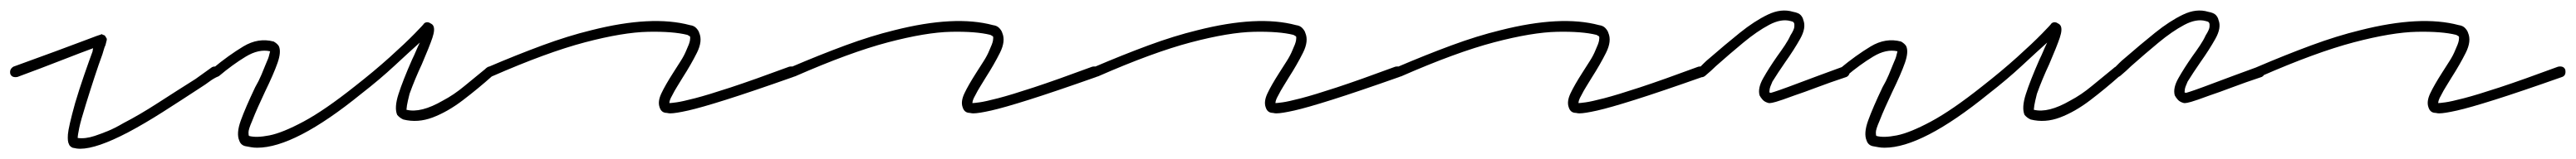

<svg xmlns="http://www.w3.org/2000/svg" viewBox="-30 -280 5007 310"><path d="M126 10Q119 10 111 8Q105 5 104 1Q101 -4 102 -18Q103 -32 116 -79Q124 -106 133.5 -133.5Q143 -161 150 -180Q150 -182 150.5 -183.5Q151 -185 151 -186Q129 -178 89.5 -162.5Q50 -147 4 -130Q-7 -128 -10 -136Q-12 -145 -4 -150Q40 -166 78 -180Q116 -194 139.5 -203Q163 -212 164 -212Q165 -212 166.5 -213Q168 -214 170 -212Q174 -212 176 -207Q178 -205 177.5 -202Q177 -199 175 -192Q173 -188 172 -184Q171 -180 169 -174Q162 -155 153.5 -129Q145 -103 137 -77Q127 -45 124 -30.5Q121 -16 121 -11Q136 -9 154 -15Q166 -19 179.5 -24.5Q193 -30 210 -40Q241 -56 276.5 -79Q312 -102 350 -126Q358 -132 366 -137.5Q374 -143 382 -149Q386 -151 390.5 -150Q395 -149 396 -145Q403 -138 394 -131Q385 -127 377 -121Q369 -115 361 -110Q323 -85 287 -62Q251 -39 219 -22Q158 10 126 10Z M470 8Q463 8 458 7Q453 6 447 5Q438 3 435 -6Q429 -20 438 -45Q447 -70 466 -110Q473 -122 478 -134Q483 -146 487 -156Q492 -167 493 -172Q494 -177 495 -180Q473 -185 447.5 -169.5Q422 -154 396 -132Q389 -127 382 -134Q380 -136 380 -140.5Q380 -145 384 -147Q414 -172 443 -189.5Q472 -207 502 -199Q509 -195 512 -190Q517 -179 509.5 -157.5Q502 -136 485 -101Q478 -86 471.5 -71.5Q465 -57 460 -44Q453 -28 453 -22Q453 -16 454 -15Q468 -11 493.5 -16Q519 -21 560 -43Q601 -65 660 -112Q697 -141 727.5 -168.5Q758 -196 776 -214.5Q794 -233 794 -234Q798 -238 804 -236Q806 -235 808.5 -233.5Q811 -232 812 -230Q816 -223 810.5 -206.5Q805 -190 790 -155Q783 -140 777 -125.5Q771 -111 766 -97Q762 -81 761 -74.5Q760 -68 760 -66Q788 -59 831 -84Q852 -95 873 -112.5Q894 -130 915 -147Q922 -154 929 -146Q935 -138 927 -132Q899 -107 869.5 -84.5Q840 -62 811 -51Q782 -40 754 -47Q747 -50 742 -56Q736 -70 744.5 -96.5Q753 -123 771 -164Q775 -172 778.5 -180.5Q782 -189 786 -197Q767 -180 737.5 -152.5Q708 -125 672 -97Q543 8 470 8Z M1273 -59Q1270 -59 1268 -59.5Q1266 -60 1264 -60Q1255 -61 1252 -71Q1248 -82 1255.5 -98Q1263 -114 1279 -139Q1286 -150 1293 -161Q1300 -172 1304 -182Q1310 -195 1311 -201Q1312 -207 1311 -209Q1311 -209 1309.5 -210Q1308 -211 1306 -212Q1278 -219 1229.5 -218Q1181 -217 1107 -197.5Q1033 -178 926 -131Q922 -130 918 -131Q914 -132 913 -136Q909 -145 918 -149Q974 -173 1024 -191.5Q1074 -210 1119 -221Q1237 -251 1311 -231Q1319 -230 1323.5 -225Q1328 -220 1329 -216Q1336 -200 1324.5 -177Q1313 -154 1297 -129Q1291 -119 1286 -111Q1281 -103 1277 -95Q1273 -88 1272 -84.5Q1271 -81 1271 -79Q1274 -79 1285 -80.5Q1296 -82 1321 -88.5Q1346 -95 1390 -109.5Q1434 -124 1504 -150Q1515 -152 1518 -144Q1520 -133 1512 -130Q1430 -101 1381 -85.5Q1332 -70 1307.5 -64.5Q1283 -59 1273 -59Z M1862 -59Q1859 -59 1857 -59.5Q1855 -60 1853 -60Q1844 -61 1841 -71Q1837 -82 1844.5 -98Q1852 -114 1868 -139Q1875 -150 1882 -161Q1889 -172 1893 -182Q1899 -195 1900 -201Q1901 -207 1900 -209Q1900 -209 1898.5 -210Q1897 -211 1895 -212Q1867 -219 1818.5 -218Q1770 -217 1696 -197.5Q1622 -178 1515 -131Q1511 -130 1507 -131Q1503 -132 1502 -136Q1498 -145 1507 -149Q1563 -173 1613 -191.5Q1663 -210 1708 -221Q1826 -251 1900 -231Q1908 -230 1912.5 -225Q1917 -220 1918 -216Q1925 -200 1913.5 -177Q1902 -154 1886 -129Q1880 -119 1875 -111Q1870 -103 1866 -95Q1862 -88 1861 -84.5Q1860 -81 1860 -79Q1863 -79 1874 -80.5Q1885 -82 1910 -88.5Q1935 -95 1979 -109.5Q2023 -124 2093 -150Q2104 -152 2107 -144Q2109 -133 2101 -130Q2019 -101 1970 -85.5Q1921 -70 1896.5 -64.5Q1872 -59 1862 -59Z M2451 -59Q2448 -59 2446 -59.5Q2444 -60 2442 -60Q2433 -61 2430 -71Q2426 -82 2433.5 -98Q2441 -114 2457 -139Q2464 -150 2471 -161Q2478 -172 2482 -182Q2488 -195 2489 -201Q2490 -207 2489 -209Q2489 -209 2487.5 -210Q2486 -211 2484 -212Q2456 -219 2407.5 -218Q2359 -217 2285 -197.5Q2211 -178 2104 -131Q2100 -130 2096 -131Q2092 -132 2091 -136Q2087 -145 2096 -149Q2152 -173 2202 -191.5Q2252 -210 2297 -221Q2415 -251 2489 -231Q2497 -230 2501.5 -225Q2506 -220 2507 -216Q2514 -200 2502.5 -177Q2491 -154 2475 -129Q2469 -119 2464 -111Q2459 -103 2455 -95Q2451 -88 2450 -84.5Q2449 -81 2449 -79Q2452 -79 2463 -80.5Q2474 -82 2499 -88.5Q2524 -95 2568 -109.5Q2612 -124 2682 -150Q2693 -152 2696 -144Q2698 -133 2690 -130Q2608 -101 2559 -85.5Q2510 -70 2485.5 -64.5Q2461 -59 2451 -59Z M3040 -59Q3037 -59 3035 -59.5Q3033 -60 3031 -60Q3022 -61 3019 -71Q3015 -82 3022.5 -98Q3030 -114 3046 -139Q3053 -150 3060 -161Q3067 -172 3071 -182Q3077 -195 3078 -201Q3079 -207 3078 -209Q3078 -209 3076.5 -210Q3075 -211 3073 -212Q3045 -219 2996.5 -218Q2948 -217 2874 -197.5Q2800 -178 2693 -131Q2689 -130 2685 -131Q2681 -132 2680 -136Q2676 -145 2685 -149Q2741 -173 2791 -191.5Q2841 -210 2886 -221Q3004 -251 3078 -231Q3086 -230 3090.5 -225Q3095 -220 3096 -216Q3103 -200 3091.5 -177Q3080 -154 3064 -129Q3058 -119 3053 -111Q3048 -103 3044 -95Q3040 -88 3039 -84.5Q3038 -81 3038 -79Q3041 -79 3052 -80.5Q3063 -82 3088 -88.5Q3113 -95 3157 -109.5Q3201 -124 3271 -150Q3282 -152 3285 -144Q3287 -133 3279 -130Q3197 -101 3148 -85.5Q3099 -70 3074.5 -64.5Q3050 -59 3040 -59Z M3410 -79H3408Q3400 -81 3396 -85.5Q3392 -90 3390 -94Q3386 -108 3397 -127.5Q3408 -147 3424 -170Q3432 -181 3439 -191.5Q3446 -202 3450 -211Q3457 -222 3457.5 -227.5Q3458 -233 3457 -235Q3457 -235 3456 -236.5Q3455 -238 3450 -239Q3432 -244 3408.5 -231.5Q3385 -219 3358.5 -197Q3332 -175 3305 -151Q3301 -147 3295.5 -142Q3290 -137 3284 -132Q3276 -126 3270 -134Q3268 -136 3268 -140.5Q3268 -145 3272 -147Q3277 -152 3282 -157Q3287 -162 3292 -166Q3323 -193 3351.5 -216Q3380 -239 3406 -251.5Q3432 -264 3455 -257Q3466 -255 3470 -250.5Q3474 -246 3475 -241Q3481 -226 3469 -204.5Q3457 -183 3440 -159Q3433 -149 3426.5 -139Q3420 -129 3415 -121Q3410 -110 3409.5 -105.5Q3409 -101 3409 -100Q3409 -100 3410 -99.5Q3411 -99 3412 -99Q3416 -100 3429 -104.5Q3442 -109 3471 -120Q3500 -131 3552 -150Q3562 -152 3564 -144Q3566 -140 3564.5 -136Q3563 -132 3559 -130Q3526 -119 3501 -109.5Q3476 -100 3458 -94Q3431 -84 3422 -81.5Q3413 -79 3410 -79Z M3633 8Q3626 8 3621 7Q3616 6 3610 5Q3601 3 3598 -6Q3592 -20 3601 -45Q3610 -70 3629 -110Q3636 -122 3641 -134Q3646 -146 3650 -156Q3655 -167 3656 -172Q3657 -177 3658 -180Q3636 -185 3610.5 -169.5Q3585 -154 3559 -132Q3552 -127 3545 -134Q3543 -136 3543 -140.5Q3543 -145 3547 -147Q3577 -172 3606 -189.5Q3635 -207 3665 -199Q3672 -195 3675 -190Q3680 -179 3672.5 -157.5Q3665 -136 3648 -101Q3641 -86 3634.5 -71.5Q3628 -57 3623 -44Q3616 -28 3616 -22Q3616 -16 3617 -15Q3631 -11 3656.5 -16Q3682 -21 3723 -43Q3764 -65 3823 -112Q3860 -141 3890.5 -168.5Q3921 -196 3939 -214.5Q3957 -233 3957 -234Q3961 -238 3967 -236Q3969 -235 3971.5 -233.5Q3974 -232 3975 -230Q3979 -223 3973.5 -206.5Q3968 -190 3953 -155Q3946 -140 3940 -125.5Q3934 -111 3929 -97Q3925 -81 3924 -74.5Q3923 -68 3923 -66Q3951 -59 3994 -84Q4015 -95 4036 -112.5Q4057 -130 4078 -147Q4085 -154 4092 -146Q4098 -138 4090 -132Q4062 -107 4032.5 -84.5Q4003 -62 3974 -51Q3945 -40 3917 -47Q3910 -50 3905 -56Q3899 -70 3907.5 -96.5Q3916 -123 3934 -164Q3938 -172 3941.5 -180.5Q3945 -189 3949 -197Q3930 -180 3900.5 -152.5Q3871 -125 3835 -97Q3706 8 3633 8Z M4217 -79H4215Q4207 -81 4203 -85.5Q4199 -90 4197 -94Q4193 -108 4204 -127.5Q4215 -147 4231 -170Q4239 -181 4246 -191.5Q4253 -202 4257 -211Q4264 -222 4264.5 -227.5Q4265 -233 4264 -235Q4264 -235 4263 -236.5Q4262 -238 4257 -239Q4239 -244 4215.5 -231.5Q4192 -219 4165.5 -197Q4139 -175 4112 -151Q4108 -147 4102.5 -142Q4097 -137 4091 -132Q4083 -126 4077 -134Q4075 -136 4075 -140.5Q4075 -145 4079 -147Q4084 -152 4089 -157Q4094 -162 4099 -166Q4130 -193 4158.5 -216Q4187 -239 4213 -251.5Q4239 -264 4262 -257Q4273 -255 4277 -250.5Q4281 -246 4282 -241Q4288 -226 4276 -204.5Q4264 -183 4247 -159Q4240 -149 4233.5 -139Q4227 -129 4222 -121Q4217 -110 4216.5 -105.5Q4216 -101 4216 -100Q4216 -100 4217 -99.5Q4218 -99 4219 -99Q4223 -100 4236 -104.5Q4249 -109 4278 -120Q4307 -131 4359 -150Q4369 -152 4371 -144Q4373 -140 4371.5 -136Q4370 -132 4366 -130Q4333 -119 4308 -109.5Q4283 -100 4265 -94Q4238 -84 4229 -81.5Q4220 -79 4217 -79Z M4711 -59Q4708 -59 4706 -59.5Q4704 -60 4702 -60Q4693 -61 4690 -71Q4686 -82 4693.5 -98Q4701 -114 4717 -139Q4724 -150 4731 -161Q4738 -172 4742 -182Q4748 -195 4749 -201Q4750 -207 4749 -209Q4749 -209 4747.5 -210Q4746 -211 4744 -212Q4716 -219 4667.5 -218Q4619 -217 4545 -197.5Q4471 -178 4364 -131Q4360 -130 4356 -131Q4352 -132 4351 -136Q4347 -145 4356 -149Q4412 -173 4462 -191.5Q4512 -210 4557 -221Q4675 -251 4749 -231Q4757 -230 4761.5 -225Q4766 -220 4767 -216Q4774 -200 4762.5 -177Q4751 -154 4735 -129Q4729 -119 4724 -111Q4719 -103 4715 -95Q4711 -88 4710 -84.5Q4709 -81 4709 -79Q4712 -79 4723 -80.5Q4734 -82 4759 -88.5Q4784 -95 4828 -109.5Q4872 -124 4942 -150Q4953 -152 4956 -144Q4958 -133 4950 -130Q4868 -101 4819 -85.5Q4770 -70 4745.5 -64.5Q4721 -59 4711 -59Z"/></svg>

Font: Redacted Script Light
Style: Regular
Weight: 300
Designer: Christian Naths
Foundry: Christian Naths
Version: Version 1.001; ttfautohint (v1.8.3)